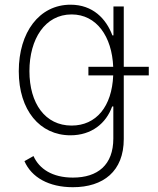

<svg xmlns="http://www.w3.org/2000/svg" viewBox="-20 -573 666 809"><path d="M287.1 215.8C415 215.8 501.5 148.9 501.5 12.7V-255.4H606.9V-291.5H501.5V-545.9H458V-423.8H453.6C427.2 -494.1 371.1 -553.2 277.3 -553.2C145.5 -553.2 59.1 -437 59.1 -272.9C59.1 -108.4 147.9 -2.9 276.9 -2.9C365.7 -2.9 427.2 -53.2 452.6 -124.5H457.5V10.7C457.5 122.1 391.6 175.3 287.1 175.3C200.2 175.3 145 138.2 121.1 84.5L83 106C112.8 174.3 185.5 215.8 287.1 215.8ZM281.7 -43.9C170.4 -43.9 104 -137.2 104 -273.4C104 -408.2 169.4 -512.2 281.7 -512.2C387.2 -512.2 451.7 -418.9 457 -291.5H352.5V-255.4H457C451.7 -124 385.3 -43.9 281.7 -43.9Z"/></svg>

Font: Raveo ExtraLight
Style: Regular
Weight: 200
Designer: Jakub Foglar, Rasmus Andersson (Inter)
Foundry: Jakubfoglar.com
Version: Version 1.100;Glyphs 3.2.3 (3260)